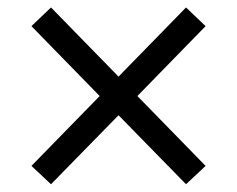

<svg xmlns="http://www.w3.org/2000/svg" viewBox="-20 -589 626 507"><path d="M114.7 -102.5 63 -150.9 243.2 -335.4 63 -520 114.7 -569.3 293 -386.7 471.2 -569.3 522.9 -520 342.8 -335.4 522.9 -150.9 471.2 -102.5 293 -284.7Z"/></svg>

Font: Cascadia Code PL SemiLight
Style: Regular
Weight: 350
Monospace: yes
Designer: Aaron Bell
Foundry: Saja Typeworks
Version: Version 2404.023; ttfautohint (v1.8.4)